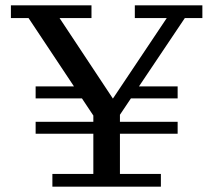

<svg xmlns="http://www.w3.org/2000/svg" viewBox="-20 -702 801 722"><path d="M114 -199V-244H648V-199ZM114 -332V-377H290L321 -332ZM444 -332 474 -377H648V-332ZM334 -263 87.4 -634H21V-682H324V-634H204L414 -317H395L607 -634H487V-682H741V-634H675L426 -263ZM177 0V-48H331V-323H431V-48H585V0Z"/></svg>

Font: Montagu Slab
Style: Bold
Weight: 700
Designer: Florian Karsten
Foundry: Florian Karsten
Version: Version 1.000